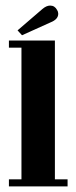

<svg xmlns="http://www.w3.org/2000/svg" viewBox="-20 -669 273 689"><path d="M12 0V-25.5H57V-498H12V-523.5H177V-25.5H222.5V0ZM59 -542.5 43 -560 132 -636.5Q146.5 -649 160 -649Q176.5 -649 185 -633Q189 -627 189 -619.5Q189 -599.5 161 -588.5Z"/></svg>

Font: Imbue 50pt
Style: Bold
Weight: 700
Designer: Tyler Finck
Foundry: Etcetera Type Company
Version: Version 1.102; ttfautohint (v1.8.3)